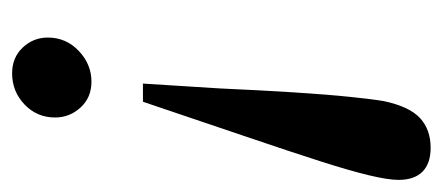

<svg xmlns="http://www.w3.org/2000/svg" viewBox="-227 -493 731 317"><g transform="rotate(90 138.5 -334.5)"><path d="M118 -205 126 -332Q129 -399 132.5 -454Q136 -509 140 -547.5Q144 -586 147 -603Q156 -645 175 -662.5Q194 -680 224 -680Q250 -680 263.5 -666.5Q277 -653 277 -627Q277 -610 269.5 -578.5Q262 -547 246 -497Q230 -447 205.5 -375Q181 -303 148 -205ZM42 -48Q42 -78 64 -99Q86 -120 115 -120Q141 -120 157.5 -102Q174 -84 174 -60Q174 -30 152.5 -9.5Q131 11 101 11Q75 11 58.5 -6.5Q42 -24 42 -48Z"/></g></svg>

Font: Source Serif 4 48pt SemiBold
Style: Italic
Weight: 600
Italic angle: -12°
Designer: Frank Grießhammer
Foundry: Adobe Systems Incorporated
Version: Version 4.004;hotconv 1.0.116;makeotfexe 2.5.65601